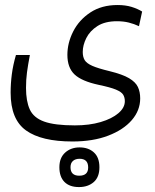

<svg xmlns="http://www.w3.org/2000/svg" viewBox="-20 -407 626 775"><path d="M272.5 164.1Q147.5 164.1 85.2 119.6Q22.9 75.2 22.9 -32.7Q22.9 -70.3 27.8 -107.7Q32.7 -145 44.4 -185.1H100.6Q92.8 -144 88.9 -114.7Q85 -85.4 85 -52.2Q85 1.5 100.3 34.9Q115.7 68.4 158.2 83.7Q200.7 99.1 282.2 99.1Q340.8 99.1 386.2 85.7Q431.6 72.3 457.8 50Q483.9 27.8 483.9 1.5Q483.9 -13.7 477.1 -24.9Q470.2 -36.1 447.8 -45.4Q425.3 -54.7 378.4 -64.5Q310.1 -79.1 281 -106.4Q252 -133.8 252 -185.5Q252 -233.9 275.6 -280.3Q299.3 -326.7 344.7 -356.7Q390.1 -386.7 454.6 -386.7Q486.3 -386.7 511 -379.2Q535.6 -371.6 553.7 -360.4L541 -301.3Q521.5 -310.5 500 -315.9Q478.5 -321.3 452.1 -321.3Q403.8 -321.3 373.3 -301.8Q342.8 -282.2 328.4 -253.4Q314 -224.6 314 -197.3Q314 -177.2 321.8 -164.3Q329.6 -151.4 352.8 -141.1Q376 -130.9 422.9 -119.6Q474.6 -106.9 501 -91.3Q527.3 -75.7 536.6 -55.9Q545.9 -36.1 545.9 -9.8Q545.9 38.6 512 77.9Q478 117.2 416.7 140.6Q355.5 164.1 272.5 164.1ZM298.8 348.1Q260.7 348.1 240.2 327.4Q219.7 306.6 219.7 268.1Q219.7 230 242.9 209Q266.1 188 301.3 188Q336.9 188 359.1 208.3Q381.3 228.5 381.3 268.1Q381.3 308.1 358.2 328.1Q335 348.1 298.8 348.1ZM299.8 302.2Q335.9 302.2 335.9 269Q335.9 233.9 301.3 233.9Q284.7 233.9 274.7 242.4Q264.6 251 264.6 268.1Q264.6 302.2 299.8 302.2Z"/></svg>

Font: CaskaydiaCove NFP Light
Style: Regular
Weight: 300
Designer: Aaron Bell
Foundry: Saja Typeworks
Version: Version 2111.001; VTT 6.35;Nerd Fonts 3.1.1